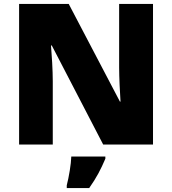

<svg xmlns="http://www.w3.org/2000/svg" viewBox="-20 -734 874 975"><path d="M757 0V-714H585V-391C585 -342 589 -264 592 -218H589L329 -714H77V0H248V-322C248 -375 243 -457 239 -503H243L504 0ZM515 72V61H342C341 99 330 165 319 207V221H433C471 167 492 126 515 72Z"/></svg>

Font: Noto Sans Canadian Aboriginal Black
Style: Regular
Weight: 900
Designer: Monotype Design Team, Typotheque's Kevin King
Foundry: Monotype Imaging Inc.
Version: Version 2.004